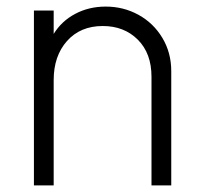

<svg xmlns="http://www.w3.org/2000/svg" viewBox="-20 -563 612 583"><path d="M83 -531H143V-460Q167 -499 208.5 -521Q250 -543 301 -543Q355 -543 400.5 -518Q446 -493 473 -448Q500 -403 500 -347V0H440V-330Q440 -401 398.5 -442.5Q357 -484 292 -484Q224 -484 183.5 -438.5Q143 -393 143 -320V0H83Z"/></svg>

Font: Eudoxus Sans Light
Style: Regular
Weight: 300
Designer: Stijn de Vries
Foundry: tokotype
Version: Version 2.005